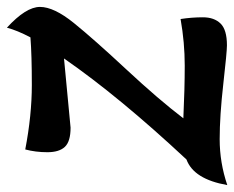

<svg xmlns="http://www.w3.org/2000/svg" viewBox="-101 -583 677 555"><g transform="rotate(-90 237.5 -305.5)"><path d="M346 -459 146 -440Q106 -440 90.5 -456.5Q75 -473 75 -507Q75 -541 83 -571Q182 -552 269 -552Q356 -552 407 -556Q427 -594 435 -624Q495 -569 495 -528.5Q495 -488 448.5 -430.5Q402 -373 314.5 -279Q227 -185 173 -114Q259 -110 325.5 -110Q392 -110 460 -122Q465 -90 465 -57.5Q465 -25 447 -6.5Q429 12 384 12Q365 12 272.5 1.5Q180 -9 112.5 -9Q45 -9 -20 13Q-3 -84 54 -105Q236 -300 346 -459Z"/></g></svg>

Font: MeriendaOneRegular
Style: Regular
Weight: 400
Designer: Eduardo Rodriguez Tunni
Foundry: Eduardo Rodriguez Tunni
Version: Version 1.001